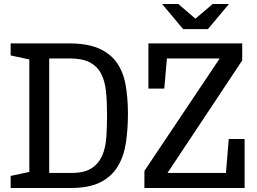

<svg xmlns="http://www.w3.org/2000/svg" viewBox="-20 -936 1282 956"><path d="M225 -645V-75H337Q400 -75 435.5 -98Q471 -121 488.5 -160.5Q506 -200 509.5 -253Q513 -306 513 -367Q513 -431 507.5 -482.5Q502 -534 483 -570Q464 -606 427 -625.5Q390 -645 326 -645ZM322 -720Q414 -720 471.5 -695Q529 -670 561.5 -624Q594 -578 605.5 -513Q617 -448 617 -369Q617 -293 607 -226Q597 -159 567 -108.5Q537 -58 481 -29Q425 0 333 0H33V-60L126 -80V-640L33 -660V-720ZM719 -720H1186V-635L814 -75H1105L1119 -244H1198V0H699V-85L1074 -645H811L798 -495H719ZM1015 -791H892L787 -916H868L953 -843L1039 -916H1120Z"/></svg>

Font: HermeneusOne
Style: Regular
Weight: 400
Designer: Rodrigo Fuenzalida, Pablo Impallari
Foundry: Pablo Impallari, Rodrigo Fuenzalida
Version: Version 1.000; ttfautohint (v0.8) -G 200 -r 50